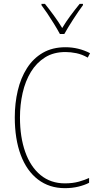

<svg xmlns="http://www.w3.org/2000/svg" viewBox="-20 -970 515 1000"><path d="M321 -699Q259 -699 214.5 -671Q170 -643 141 -595.5Q112 -548 98 -486.5Q84 -425 84 -358Q84 -256 111.5 -178.5Q139 -101 191.5 -58Q244 -15 318 -15Q359 -15 391 -24Q423 -33 444 -43V-18Q421 -6 388.5 2Q356 10 318 10Q237 10 178 -35Q119 -80 88 -163Q57 -246 57 -359Q57 -432 72.5 -498Q88 -564 120.5 -615Q153 -666 203 -695Q253 -724 321 -724Q389 -724 449 -693L437 -670Q407 -687 377.5 -693Q348 -699 321 -699ZM292 -793Q279 -817 261.5 -845.5Q244 -874 226.5 -900Q209 -926 196 -943V-950H214Q235 -924 260 -890Q285 -856 304 -824Q323 -856 346 -887Q369 -918 395 -950H412V-943Q389 -912 361.5 -869.5Q334 -827 315 -793Z"/></svg>

Font: Noto Sans Khmer Condensed Thin
Style: Regular
Weight: 100
Width: 3
Designer: Danh Hong and the Monotype Design Team
Foundry: Monotype Imaging Inc.
Version: Version 2.004; ttfautohint (v1.8.4.7-5d5b)